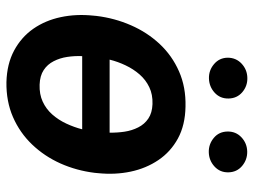

<svg xmlns="http://www.w3.org/2000/svg" viewBox="-115 -653 778 588"><g transform="rotate(90 274.0 -359.0)"><path d="M306.6 -538.1Q363.3 -537.1 404.1 -514.9Q444.8 -492.7 470.2 -455.1Q495.6 -417.5 505.6 -370.1Q515.6 -322.8 510.3 -270.5L509.3 -259.8Q502.4 -204.1 480.5 -155Q458.5 -106 422.6 -68.4Q386.7 -30.8 338.6 -9.8Q290.5 11.2 231.4 10.3Q175.8 8.8 134.8 -13.2Q93.8 -35.2 68.1 -72Q42.5 -108.9 32.5 -156Q22.5 -203.1 27.8 -254.9L28.8 -265.6Q35.6 -321.3 57.4 -371.1Q79.1 -420.9 114.7 -459Q150.4 -497.1 198.7 -518.3Q247.1 -539.6 306.6 -538.1ZM298.8 -437Q269.5 -438 247.1 -427.2Q224.6 -416.5 208 -397.5Q191.4 -378.4 180.2 -354.7Q168.9 -331.1 162.6 -305.7H386.2Q386.7 -328.6 383.3 -351.3Q379.9 -374 370.1 -393.3Q360.4 -412.6 343 -424.3Q325.7 -436 298.8 -437ZM239.3 -91.3Q268.6 -90.3 291.3 -100.8Q314 -111.3 330.6 -130.1Q347.2 -148.9 358.4 -172.9Q369.6 -196.8 376 -221.7H151.9Q150.9 -198.7 154.3 -176Q157.7 -153.3 167.5 -134.3Q177.2 -115.2 194.6 -103.8Q211.9 -92.3 239.3 -91.3ZM156.7 -667Q156.7 -692.9 175 -710Q193.4 -727.1 218.8 -727.5Q243.7 -728 262.5 -711.9Q281.2 -695.8 281.7 -669.9Q282.2 -644 263.7 -627.2Q245.1 -610.4 219.7 -609.9Q195.3 -609.4 176.3 -625.5Q157.2 -641.6 156.7 -667ZM382.8 -666.5Q382.3 -692.4 400.6 -709.5Q418.9 -726.6 444.3 -727.1Q469.2 -727.5 488.3 -711.4Q507.3 -695.3 507.8 -669.4Q508.3 -643.6 489.7 -626.7Q471.2 -609.9 445.8 -609.4Q421.4 -608.9 402.3 -624.8Q383.3 -640.6 382.8 -666.5Z"/></g></svg>

Font: Roboto SemiBold
Style: Italic
Weight: 600
Designer: Christian Robertson
Foundry: Google
Version: Version 3.009; 2024